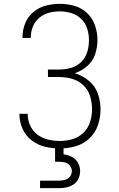

<svg xmlns="http://www.w3.org/2000/svg" viewBox="-20 -763 616 997"><path d="M291 8Q332 8 372.5 -3.5Q413 -15 444 -44Q475 -73 488.5 -113.5Q502 -154 502 -195Q502 -237 488 -277Q474 -317 441 -344Q408 -371 368 -383Q403 -394 432.5 -419.5Q462 -445 474 -481Q486 -517 486 -555Q486 -593 473.5 -630.5Q461 -668 432.5 -695Q404 -722 367 -732.5Q330 -743 291 -743Q254 -743 218.5 -734Q183 -725 154 -701Q125 -677 111 -642.5Q97 -608 97 -571V-566H140V-570Q140 -599 151 -625.5Q162 -652 184.5 -671Q207 -690 235 -697Q263 -704 291 -704Q321 -704 350.5 -695Q380 -686 402 -664.5Q424 -643 433 -613.5Q442 -584 442 -554Q442 -523 433 -493Q424 -463 401.5 -441Q379 -419 349 -410.5Q319 -402 288 -402H229V-363H288Q322 -363 355 -353.5Q388 -344 413 -320Q438 -296 448 -263Q458 -230 458 -196Q458 -163 448 -130.5Q438 -98 413.5 -74Q389 -50 356.5 -40.5Q324 -31 291 -31Q260 -31 230 -38Q200 -45 175 -63.5Q150 -82 137 -110.5Q124 -139 124 -170V-172H81V-169Q81 -131 97 -94.5Q113 -58 144.5 -34Q176 -10 214 -1Q252 8 291 8ZM188 214H288Q308 214 327.5 209.5Q347 205 363.5 193.5Q380 182 388 163.5Q396 145 396 126Q396 103 385 82.5Q374 62 353 51.5Q332 41 310 38V0H266V77H288Q303 77 318.5 81Q334 85 343.5 97.5Q353 110 353 126Q353 141 343.5 153.5Q334 166 318.5 170.5Q303 175 288 175H188Z"/></svg>

Font: Iosevka Sparkle Extralight
Style: Regular
Weight: 200
Designer: Belleve Invis
Foundry: Belleve Invis
Version: Version 4.5.0; ttfautohint (v1.8.3)